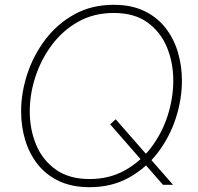

<svg xmlns="http://www.w3.org/2000/svg" viewBox="-20 -770 827 800"><path d="M659 0 439 -252 462 -273 701 0ZM353 10Q280 10 226 -15.5Q172 -41 137 -85.5Q102 -130 85 -186.5Q68 -243 68 -306Q68 -384 94 -462.5Q120 -541 169.5 -606Q219 -671 290.5 -710.5Q362 -750 454 -750Q527 -750 580.5 -724.5Q634 -699 669 -654.5Q704 -610 721 -553Q738 -496 738 -434Q738 -356 712.5 -277.5Q687 -199 637.5 -134Q588 -69 516.5 -29.5Q445 10 353 10ZM353 -24Q436 -24 501 -60.5Q566 -97 611 -157Q656 -217 679 -289.5Q702 -362 702 -434Q702 -509 675.5 -573Q649 -637 594.5 -676.5Q540 -716 454 -716Q371 -716 306 -679.5Q241 -643 196 -582.5Q151 -522 127.5 -450Q104 -378 104 -306Q104 -231 130.5 -167Q157 -103 212.5 -63.5Q268 -24 353 -24Z"/></svg>

Font: Be Vietnam Pro Variable Thin
Style: Italic
Weight: 100
Italic angle: -12°
Designer: Lam Bao, Tony Le, Vietanh Nguyen
Foundry: Yellow Type Foundry
Version: Version 1.002